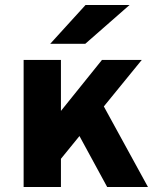

<svg xmlns="http://www.w3.org/2000/svg" viewBox="-20 -752 640 772"><path d="M75 0V-511H225V-306L390 -511H550L397.5 -324L575 0H411L299.5 -205L225 -113.5V0ZM182 -576 324 -732H501L323 -576Z"/></svg>

Font: Overpass Black
Style: Regular
Weight: 900
Designer: Delve Withrington, Dave Bailey, Thomas Jockin
Foundry: Delve Fonts LLC
Version: Version 4.000; ttfautohint (v1.8.3)